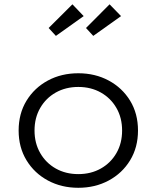

<svg xmlns="http://www.w3.org/2000/svg" viewBox="-20 -876 744 912"><path d="M352 16Q272 16 207.8 -18.5Q143.5 -53 106 -114.5Q68.5 -176 68.5 -256Q68.5 -336.5 106 -397.8Q143.5 -459 207.5 -493.5Q271.5 -528 352 -528Q432 -528 496.2 -493.5Q560.5 -459 598 -397.8Q635.5 -336.5 635.5 -256Q635.5 -176 598 -114.5Q560.5 -53 496.2 -18.5Q432 16 352 16ZM352 -49Q412 -49 459 -75.5Q506 -102 533 -148.8Q560 -195.5 560 -256Q560 -316.5 533 -363.2Q506 -410 459 -436.5Q412 -463 352 -463Q292 -463 245 -436.5Q198 -410 171 -363.2Q144 -316.5 144 -256Q144 -196 171 -149Q198 -102 245 -75.5Q292 -49 352 -49ZM423 -705.5 388.5 -743 500.5 -855.5 555 -799.5ZM245.5 -705.5 211 -743 324 -855.5 377.5 -799.5Z"/></svg>

Font: Spartan Thin
Style: Regular
Weight: 400
Version: Version 1.004